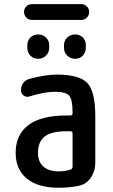

<svg xmlns="http://www.w3.org/2000/svg" viewBox="-20 -886 540 916"><path d="M296.9 -259.8Q224.6 -259.8 192.9 -234.4Q161.1 -209 161.1 -157.2Q161.1 -114.3 187 -91.3Q212.9 -68.4 259.8 -68.4Q289.1 -68.4 316.4 -77.1Q326.2 -80.1 326.2 -91.8V-249Q326.2 -259.8 315.4 -259.8ZM259.8 9.8Q162.1 9.8 108.4 -33.7Q54.7 -77.1 54.7 -157.2Q54.7 -243.2 115.2 -289.1Q175.8 -335 296.9 -335H315.4Q326.2 -335 326.2 -345.7V-351.6Q326.2 -410.2 310.5 -429.2Q294.9 -448.2 242.2 -448.2Q193.4 -448.2 120.1 -425.8Q105.5 -420.9 92.8 -430.2Q80.1 -439.5 80.1 -455.1Q80.1 -474.6 90.8 -489.7Q101.6 -504.9 121.1 -509.8Q193.4 -529.3 248 -530.3Q358.4 -530.3 396.5 -490.2Q434.6 -450.2 434.6 -332V-108.4Q434.6 -69.3 412.6 -37.6Q390.6 -5.9 353.5 1Q307.6 9.8 259.8 9.8ZM368.2 -791H131.8Q116.2 -791 105.5 -802.2Q94.7 -813.5 94.7 -829.1Q94.7 -844.7 105.5 -855.5Q116.2 -866.2 131.8 -866.2H368.2Q383.8 -866.2 394.5 -855.5Q405.3 -844.7 405.3 -829.1Q405.3 -813.5 394.5 -802.2Q383.8 -791 368.2 -791ZM285.2 -669.9Q285.2 -692.4 300.8 -707Q316.4 -721.7 338.4 -721.7Q360.4 -721.7 375 -707Q389.6 -692.4 389.6 -669.9V-658.2Q389.6 -635.7 375 -620.6Q360.4 -605.5 338.4 -605.5Q316.4 -605.5 300.8 -620.6Q285.2 -635.7 285.2 -658.2ZM110.4 -669.9Q110.4 -692.4 125 -707Q139.6 -721.7 161.6 -721.7Q183.6 -721.7 199.2 -707Q214.8 -692.4 214.8 -669.9V-658.2Q214.8 -635.7 199.2 -620.6Q183.6 -605.5 161.6 -605.5Q139.6 -605.5 125 -620.6Q110.4 -635.7 110.4 -658.2Z"/></svg>

Font: Rounded-X Mgen+ 1mn medium
Style: Regular
Weight: 500
Designer: [Source Han Sans]
Ryoko NISHIZUKA  (kana & ideographs); Paul D. Hunt (Latin, Greek & Cyrillic); Wenlong ZHANG  (bopomofo
Version: Version 1.059.20150602